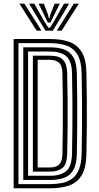

<svg xmlns="http://www.w3.org/2000/svg" viewBox="-20 -1009 530 1029"><path d="M53.2 0V-800H247.4Q304.4 -800 348 -785.8Q391.5 -771.6 416.6 -732.1Q441.8 -692.7 443.2 -616.7Q444.9 -541.1 445.4 -474.2Q445.9 -407.3 445.5 -337.7Q445 -268.1 443.2 -184.1Q441.8 -109.3 417.6 -69.6Q393.5 -29.8 350.4 -14.9Q307.4 0 249.2 0ZM79 -22.3H249.2Q283 -22.3 313 -28.3Q343.1 -34.4 366.2 -51.2Q389.3 -68.1 402.9 -100.3Q416.5 -132.6 417.5 -184.9Q418.9 -255.5 419.5 -325.5Q420 -395.5 419.5 -467.6Q419.1 -539.7 417.5 -615.9Q416.2 -681.3 395.1 -716.3Q374 -751.3 336.4 -764.5Q298.7 -777.7 247.4 -777.7H79ZM104.7 -44.6V-755.4H247.4Q291.1 -755.4 323 -744.1Q355 -732.9 372.8 -702.8Q390.7 -672.6 391.8 -615.9Q393 -556.1 393.5 -503.8Q394 -451.4 394 -401.2Q394 -351.1 393.5 -298.3Q393 -245.6 391.8 -184.9Q390.7 -126.6 372.2 -96.3Q353.6 -66.1 321.9 -55.4Q290.1 -44.6 249.2 -44.6ZM130.4 -67H249.2Q304.8 -67 334.7 -91.8Q364.5 -116.7 366 -185.7Q367.5 -259.6 368 -328.9Q368.5 -398.1 368.1 -468.3Q367.6 -538.5 366 -615.1Q364.5 -685.1 333.4 -709.1Q302.3 -733 247.4 -733H130.4ZM156.2 -89.3V-710.7H247.4Q271.2 -710.7 291.9 -704.5Q312.7 -698.2 325.9 -677.7Q339.2 -657.2 340.1 -614.3Q341.8 -538.6 342.4 -470.5Q343.1 -402.5 342.5 -333.7Q341.9 -265 340.1 -186.5Q338.6 -126.8 313.9 -108Q289.3 -89.3 249.2 -89.3ZM181.9 -111.6H249.2Q268.6 -111.6 283 -117.8Q297.5 -124 305.8 -140.4Q314.1 -156.8 314.6 -187Q316.1 -257.7 316.6 -328.2Q317.1 -398.6 316.6 -469.9Q316.1 -541.2 314.6 -613.7Q313.6 -658.6 295.7 -673.5Q277.7 -688.4 247.4 -688.4H181.9ZM84.2 -989.3H110.9L202.3 -844.8H176.4ZM136 -989.3H163.6L216.5 -896.1L238.8 -860.4H248L270.2 -896L323.1 -989.3H350.7L263.3 -844.8H223.4ZM187.1 -989.3H214.6L237.2 -931.2L241.2 -912.2H245.6L249.7 -931.2L272.9 -989.3H300.4L264.8 -917.2L250.8 -888.3H236L222.2 -917.2ZM375.8 -989.3H402.5L310.3 -844.8H284.4Z"/></svg>

Font: Big Shoulders Inline Text SC Thin
Style: Regular
Weight: 100
Designer: Patric King
Foundry: XO Type Co
Version: Version 2.002